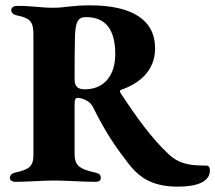

<svg xmlns="http://www.w3.org/2000/svg" viewBox="-20 -677 805 718"><path d="M645 21C714 21 765 4 765 -40C765 -52 760 -58 750 -58C703 -58 654 -59 610 -101C546 -161 490 -239 431 -329C428 -334 427 -339 432 -341C492 -361 560 -406 560 -496C560 -604 472 -657 317 -657C245 -657 225 -648 179 -648C129 -648 107 -655 44 -655C31 -655 22 -648 22 -640C22 -631 28 -622 45 -619C94 -609 105 -595 105 -547V-98C105 -55 89 -43 38 -32C24 -29 17 -22 17 -11C17 -2 27 3 37 3C82 3 141 -2 183 -2C222 -2 294 3 338 3C350 3 357 -2 357 -12C357 -24 349 -29 335 -32C279 -44 259 -58 259 -100V-291C259 -303 262 -311 270 -311C279 -311 292 -308 304 -301C316 -295 325 -284 331 -270C375 -182 412 -128 456 -71C495 -19 542 21 645 21ZM297 -343C273 -343 259 -352 259 -380C259 -444 259 -491 260 -521C260 -596 271 -613 301 -613C376 -613 411 -566 411 -474C411 -398 372 -343 297 -343Z"/></svg>

Font: EB Garamond
Style: Bold
Weight: 700
Designer: Georg Duffner and Octavio Pardo
Foundry: Georg Duffner
Version: Version 1.000;PS 001.000;hotconv 1.0.88;makeotf.lib2.5.64775